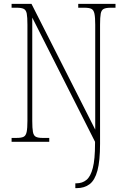

<svg xmlns="http://www.w3.org/2000/svg" viewBox="-20 -734 651 994"><path d="M370 240V215H376Q406 215 427.5 197.5Q449 180 460.5 135.5Q472 91 472 9V0L147 -643V-108Q147 -70 150.5 -51Q154 -32 165.5 -26Q177 -20 199 -20H235V0H40V-20H66Q91 -20 102.5 -26Q114 -32 118 -51Q122 -70 122 -108V-606Q122 -645 118.5 -663.5Q115 -682 103 -688Q91 -694 67 -694H40V-714H143L473 -63V-606Q473 -644 469 -663Q465 -682 453.5 -688Q442 -694 417 -694H385V-714H578V-694H554Q529 -694 517 -688Q505 -682 501.5 -663.5Q498 -645 498 -606V11Q498 99 484.5 149Q471 199 444 219.5Q417 240 377 240Z"/></svg>

Font: Noto Serif Armenian Condensed Thin
Style: Regular
Weight: 100
Width: 3
Designer: Monotype Design Team
Foundry: Monotype Imaging Inc.
Version: Version 2.008; ttfautohint (v1.8.4.7-5d5b)